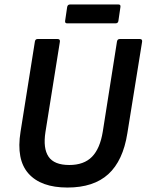

<svg xmlns="http://www.w3.org/2000/svg" viewBox="-20 -830 657 861"><path d="M282.4 11Q163.8 11 107.9 -51.6Q52 -114.2 72.1 -239.1L136.5 -643.9Q138.5 -655 148.3 -655H238.5Q250 -655 248.6 -643.2L183.8 -237.8Q172.5 -165 197.6 -127.6Q222.8 -90.1 290.7 -90.1Q356.5 -90.1 392.7 -127.1Q428.8 -164.1 441 -240.4L504.6 -643.9Q506.6 -655 517 -655H607.2Q618.7 -655 617.3 -643.2L551.1 -232.3Q531.7 -109.4 465.9 -49.2Q400.1 11 282.4 11ZM281.1 -725.3Q270.6 -725.3 272 -736.1L281.1 -798.1Q283.1 -809.9 293.9 -809.9H511.6Q522 -809.9 520 -798.1L510.9 -736.1Q509.5 -725.3 497.7 -725.3Z"/></svg>

Font: Sofia Sans Semi Condensed
Style: Italic
Weight: 400
Italic angle: -9°
Designer: Botio Nikoltchev, Ani Petrova
Foundry: lettersoup
Version: Version 4.101